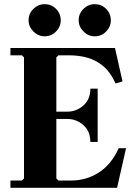

<svg xmlns="http://www.w3.org/2000/svg" viewBox="-20 -900 648 920"><path d="M549 -190H584L541 0H30V-35H85L95 -45V-625L85 -635H30V-670H531L567 -510L534 -500Q510 -553 476 -582Q442 -611 400.5 -623Q359 -635 311 -635H260L250 -625V-320L205 -365H303Q346 -365 379.5 -394.5Q413 -424 413 -475H448V-220H413Q413 -271 379.5 -300.5Q346 -330 303 -330H205L250 -375V-45L260 -35H321Q393 -35 453 -73Q513 -111 549 -190ZM193.9 -726Q163 -726 140 -749.1Q117 -772.1 117 -802.9Q117 -835 140.1 -857.5Q163.1 -880 193.9 -880Q226 -880 248.5 -857.6Q271 -835.1 271 -802.9Q271 -772 248.6 -749Q226.1 -726 193.9 -726ZM433.9 -726Q403 -726 380 -749.1Q357 -772.1 357 -802.9Q357 -835 380.1 -857.5Q403.1 -880 433.9 -880Q466 -880 488.5 -857.6Q511 -835.1 511 -802.9Q511 -772 488.6 -749Q466.1 -726 433.9 -726Z"/></svg>

Font: Brygada 1918
Style: Regular
Weight: 400
Designer: Mateusz Machalski | Borys Kosmynka | Przemek Hoffer
Foundry: NIEPODLEGLA 2018
Version: Version 3.006